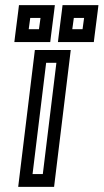

<svg xmlns="http://www.w3.org/2000/svg" viewBox="-20 -704 404 749"><path d="M194 0 253 -484 256 -509H231H141H116L113 -484L54 0L51 25H76H166H191L194 0ZM147 -25H107L160 -459H200L147 -25ZM179 -565 191 -659 194 -684H169H79H54L51 -659L39 -565L36 -540H61H151H176L179 -565ZM132 -590H92L98 -634H138L132 -590ZM349 -565 361 -659 364 -684H339H249H224L221 -659L209 -565L206 -540H231H321H346L349 -565ZM302 -590H262L268 -634H308L302 -590Z"/></svg>

Font: Gamestation Text Outline
Style: Italic
Weight: 400
Designer: Jonas Hecksher
Foundry: Jonas Hecksher, Playtypeª, e-types AS
Version: Version 1.003